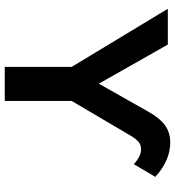

<svg xmlns="http://www.w3.org/2000/svg" viewBox="16 -754 738 810"><g transform="rotate(90 385.0 -349.0)"><path d="M333 -397 450.7 -605Q478 -653.8 508.5 -676Q539.1 -698.2 580.6 -698.2Q657.2 -698.2 726.1 -635.3L672.9 -544.9Q638.2 -575.2 610.4 -575.2Q592.3 -575.2 579.8 -565.4Q567.4 -555.7 554.2 -534.2L405.8 -282.2V0H262.2V-282.2L17.1 -688H168Z"/></g></svg>

Font: Arimo
Style: Bold
Weight: 700
Designer: Steve Matteson
Foundry: Monotype Imaging Inc.
Version: Version 1.33